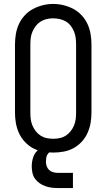

<svg xmlns="http://www.w3.org/2000/svg" viewBox="-20 -766 540 974"><path d="M250 8Q223 8 196.5 3Q170 -2 147 -14.5Q124 -27 105.5 -47Q87 -67 76 -91.5Q65 -116 60.5 -142Q56 -168 56 -195V-540Q56 -567 60.5 -593.5Q65 -620 76 -644Q87 -668 105.5 -688Q124 -708 147.5 -720.5Q171 -733 197 -739.5Q223 -746 250 -746Q277 -746 303 -739.5Q329 -733 352.5 -720.5Q376 -708 394.5 -688Q413 -668 424 -644Q435 -620 439.5 -593.5Q444 -567 444 -540V-195Q444 -168 439.5 -142Q435 -116 424 -91.5Q413 -67 394.5 -47Q376 -27 353 -14.5Q330 -2 303.5 3Q277 8 250 8ZM250 -62Q267 -62 283.5 -65.5Q300 -69 314 -78Q328 -87 338.5 -100.5Q349 -114 355.5 -129.5Q362 -145 364 -161.5Q366 -178 366 -195V-540Q366 -557 364 -573.5Q362 -590 355.5 -606Q349 -622 338.5 -635.5Q328 -649 313.5 -657.5Q299 -666 282 -669.5Q265 -673 248 -673Q232 -673 215.5 -669Q199 -665 185 -656Q171 -647 161 -633.5Q151 -620 144.5 -605Q138 -590 136 -573.5Q134 -557 134 -540V-195Q134 -178 136 -161.5Q138 -145 144.5 -129.5Q151 -114 161.5 -100.5Q172 -87 186 -78Q200 -69 216.5 -65.5Q233 -62 250 -62ZM275 188Q258 188 242 186Q226 184 210.5 178.5Q195 173 181 163.5Q167 154 157.5 140.5Q148 127 144.5 110.5Q141 94 141 78Q141 56 147.5 34.5Q154 13 169.5 -2Q185 -17 206.5 -23.5Q228 -30 250 -30V0Q241 0 233 5Q225 10 220.5 18Q216 26 214.5 35.5Q213 45 213 54Q213 66 217 77.5Q221 89 230 97Q239 105 251 108Q263 111 275 111H350V188Z"/></svg>

Font: Zed Mono
Style: Regular
Weight: 400
Monospace: yes
Designer: Belleve Invis
Foundry: Belleve Invis
Version: Version 1.0.0; ttfautohint (v1.8.4)